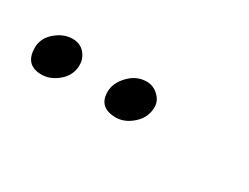

<svg xmlns="http://www.w3.org/2000/svg" viewBox="-25 -480 272 210"><g transform="rotate(30 111.0 -375.5)"><path d="M115 -350Q93 -350 93 -370Q93 -381 102.5 -391Q112 -401 125 -401Q133 -401 139.5 -395Q146 -389 146 -381Q146 -368 136 -359Q126 -350 115 -350ZM21 -350Q0 -350 0 -372Q0 -384 10 -392.5Q20 -401 31 -401Q41 -401 46.5 -394.5Q52 -388 52 -380Q52 -367 42 -358.5Q32 -350 21 -350Z"/></g></svg>

Font: Gwendolyn
Style: Bold
Weight: 700
Designer: Robert E. Leuschke
Foundry: Robert E. Leuschke
Version: Version 1.010; ttfautohint (v1.8.3)